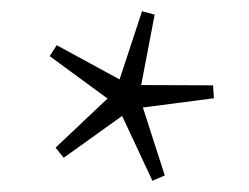

<svg xmlns="http://www.w3.org/2000/svg" viewBox="-20 -699 444 342"><path d="M273.5 -386.5 251.5 -377 197.5 -492.5 93.5 -418 79 -436 171.5 -523.5 68.5 -599 81 -618.5 193 -557.5 233 -679 255.5 -673 231.5 -547.5 359.5 -547 361 -524 234.5 -507.5Z"/></svg>

Font: Newsreader 16pt Light
Style: Regular
Weight: 300
Designer: Hugues Gentile
Foundry: Production Type
Version: Version 1.003